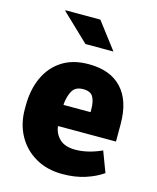

<svg xmlns="http://www.w3.org/2000/svg" viewBox="-115 -842 763 932"><g transform="rotate(15 266.0 -376.0)"><path d="M288.1 10.3Q210.4 10.3 152.6 -23.2Q94.7 -56.6 62.7 -114.7Q30.8 -172.9 30.8 -246.1V-264.2Q30.8 -344.7 59.1 -406.7Q87.4 -468.8 142.1 -503.7Q196.8 -538.6 276.4 -538.1Q383.8 -538.1 441.4 -476.3Q499 -414.6 499 -297.9V-209.5H208.5L208 -206.1Q213.4 -168.9 240.2 -144.5Q267.1 -120.1 317.4 -120.1Q380.9 -120.1 450.2 -151.9L489.3 -48.3Q453.6 -22.9 402.3 -6.3Q351.1 10.3 288.1 10.3ZM208.5 -315.4H342.8V-328.1Q342.8 -370.6 329.6 -392.3Q316.4 -414.1 280.3 -414.1Q241.2 -414.1 225.8 -387Q210.4 -359.9 206.5 -317.9ZM374 -628.4H233.4L96.7 -758.8L97.7 -761.7H272.5Z"/></g></svg>

Font: Roboto Slab Black
Style: Regular
Weight: 900
Designer: Google
Version: Version 2.000; ttfautohint (v1.8.1.43-b0c9)